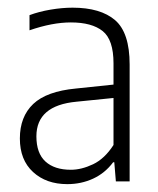

<svg xmlns="http://www.w3.org/2000/svg" viewBox="-20 -766 402 488"><path d="M151 -298Q97.5 -298 64 -328.8Q30.5 -359.5 30.5 -414Q30.5 -469.5 64.5 -501.8Q98.5 -534 173 -541L268.5 -551V-605Q268.5 -665 241 -687Q213.5 -709 160 -709Q113 -709 55 -689V-727.5Q79 -736.5 108.5 -741.5Q138 -746.5 164.5 -746.5Q235.5 -746.5 272.5 -714.8Q309.5 -683 309.5 -602V-305H274.5L270.5 -353.5H267.5Q247 -326 216.8 -312Q186.5 -298 151 -298ZM72.5 -419.5Q72.5 -376.5 95.5 -355.5Q118.5 -334.5 160 -334.5Q187 -334.5 216.5 -348.5Q246 -362.5 268.5 -397.5V-517L174.5 -507.5Q72.5 -498 72.5 -419.5Z"/></svg>

Font: Encode Sans Cnd XLt
Style: Regular
Weight: 200
Width: 3
Designer: Multiple Designers
Foundry: Impallari Type
Version: Version 3.002; ttfautohint (v1.8.3) -l 8 -r 50 -G 200 -x 14 